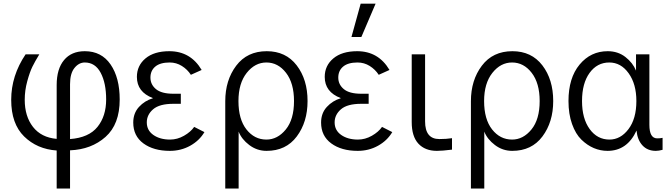

<svg xmlns="http://www.w3.org/2000/svg" viewBox="-20 -831 3761 1080"><path d="M43 -269.5Q43 -405.3 124 -525.4H201.2Q176.8 -485.4 162.1 -455.6Q147.5 -425.8 133.3 -374Q119.1 -322.3 119.1 -269.5Q119.1 -176.8 165.5 -117.2Q211.9 -57.6 298.8 -49.8V-352.5Q298.8 -443.4 340.3 -493.2Q381.8 -543 457 -543Q550.8 -543 602.1 -468.3Q653.3 -393.6 653.3 -271.5Q653.3 -131.8 573.7 -61Q494.1 9.8 374 14.6V229.5H298.8V15.6Q188.5 7.8 115.7 -63.5Q43 -134.8 43 -269.5ZM374 -48.8Q479.5 -56.6 528.3 -117.2Q577.1 -177.7 577.1 -271.5Q577.1 -363.3 546.4 -421.4Q515.6 -479.5 457 -479.5Q423.8 -479.5 398.9 -448.7Q374 -418 374 -357.4Z M729.5 -141.6Q729.5 -194.3 761.7 -229.5Q793.9 -264.6 839.8 -278.3V-279.3Q750 -313.5 750 -398.4Q750 -461.9 798.3 -502.4Q846.7 -543 932.6 -543Q1051.8 -543 1114.3 -437.5L1053.7 -410.2Q1034.2 -440.4 1002.9 -460Q971.7 -479.5 934.6 -479.5Q880.9 -479.5 853.5 -456.5Q826.2 -433.6 826.2 -394.5Q826.2 -355.5 857.4 -329.6Q888.7 -303.7 955.1 -303.7H997.1V-247.1H955.1Q877 -247.1 841.3 -216.3Q805.7 -185.5 805.7 -142.6Q805.7 -97.7 842.8 -71.8Q879.9 -45.9 936.5 -45.9Q977.5 -45.9 1015.1 -67.4Q1052.7 -88.9 1072.3 -117.2L1129.9 -87.9Q1101.6 -40 1049.8 -11.2Q998 17.6 935.5 17.6Q843.8 17.6 786.6 -24.4Q729.5 -66.4 729.5 -141.6Z M1478.5 -45.9Q1541 -45.9 1587.4 -102.5Q1633.8 -159.2 1633.8 -262.7Q1633.8 -363.3 1588.9 -421.4Q1543.9 -479.5 1478.5 -479.5Q1414.1 -479.5 1367.7 -420.9Q1321.3 -362.3 1321.3 -262.7Q1321.3 -160.2 1366.2 -103Q1411.1 -45.9 1478.5 -45.9ZM1247.1 229.5V-261.7Q1247.1 -379.9 1308.6 -461.4Q1370.1 -543 1480.5 -543Q1587.9 -543 1648.9 -463.4Q1710 -383.8 1710 -262.7Q1710 -144.5 1649.4 -63.5Q1588.9 17.6 1479.5 17.6Q1425.8 17.6 1382.3 -15.1Q1338.9 -47.9 1322.3 -90.8V229.5Z M1786.1 -141.6Q1786.1 -194.3 1818.4 -229.5Q1850.6 -264.6 1896.5 -278.3V-279.3Q1806.6 -313.5 1806.6 -398.4Q1806.6 -461.9 1855 -502.4Q1903.3 -543 1989.3 -543Q2108.4 -543 2170.9 -437.5L2110.4 -410.2Q2090.8 -440.4 2059.6 -460Q2028.3 -479.5 1991.2 -479.5Q1937.5 -479.5 1910.2 -456.5Q1882.8 -433.6 1882.8 -394.5Q1882.8 -355.5 1914.1 -329.6Q1945.3 -303.7 2011.7 -303.7H2053.7V-247.1H2011.7Q1933.6 -247.1 1897.9 -216.3Q1862.3 -185.5 1862.3 -142.6Q1862.3 -97.7 1899.4 -71.8Q1936.5 -45.9 1993.2 -45.9Q2034.2 -45.9 2071.8 -67.4Q2109.4 -88.9 2128.9 -117.2L2186.5 -87.9Q2158.2 -40 2106.4 -11.2Q2054.7 17.6 1992.2 17.6Q1900.4 17.6 1843.3 -24.4Q1786.1 -66.4 1786.1 -141.6ZM1957 -623 2008.8 -810.5H2092.8L2012.7 -623Z M2295.9 -144.5V-525.4H2371.1V-148.4Q2371.1 -48.8 2451.2 -48.8Q2491.2 -48.8 2522.5 -53.7V10.7Q2467.8 17.6 2437.5 17.6Q2371.1 17.6 2333.5 -22.9Q2295.9 -63.5 2295.9 -144.5Z M2860.4 -45.9Q2922.9 -45.9 2969.2 -102.5Q3015.6 -159.2 3015.6 -262.7Q3015.6 -363.3 2970.7 -421.4Q2925.8 -479.5 2860.4 -479.5Q2795.9 -479.5 2749.5 -420.9Q2703.1 -362.3 2703.1 -262.7Q2703.1 -160.2 2748 -103Q2793 -45.9 2860.4 -45.9ZM2628.9 229.5V-261.7Q2628.9 -379.9 2690.4 -461.4Q2752 -543 2862.3 -543Q2969.7 -543 3030.8 -463.4Q3091.8 -383.8 3091.8 -262.7Q3091.8 -144.5 3031.2 -63.5Q2970.7 17.6 2861.3 17.6Q2807.6 17.6 2764.2 -15.1Q2720.7 -47.9 2704.1 -90.8V229.5Z M3177.7 -262.7Q3177.7 -392.6 3240.2 -467.8Q3302.7 -543 3398.4 -543Q3456.1 -543 3498 -510.3Q3540 -477.5 3557.6 -433.6V-525.4H3632.8V-128.9Q3632.8 -52.7 3676.8 -52.7Q3695.3 -52.7 3707 -55.7V11.7Q3685.5 17.6 3668.9 17.6Q3622.1 17.6 3593.8 -13.2Q3565.4 -43.9 3560.5 -96.7Q3507.8 17.6 3397.5 17.6Q3357.4 17.6 3320.3 2Q3283.2 -13.7 3250.5 -45.4Q3217.8 -77.1 3197.8 -133.3Q3177.7 -189.5 3177.7 -262.7ZM3253.9 -262.7Q3253.9 -164.1 3296.9 -105Q3339.8 -45.9 3408.2 -45.9Q3470.7 -45.9 3515.1 -104.5Q3559.6 -163.1 3559.6 -262.7Q3559.6 -358.4 3516.1 -418.9Q3472.7 -479.5 3407.2 -479.5Q3338.9 -479.5 3296.4 -420.9Q3253.9 -362.3 3253.9 -262.7Z"/></svg>

Font: Gothic A1
Style: Regular
Weight: 400
Designer: HanYang I&C Co.,Ltd.
Foundry: HanYang I&C Co.,Ltd.
Version: Version 2.50